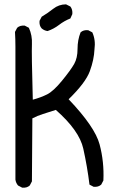

<svg xmlns="http://www.w3.org/2000/svg" viewBox="-20 -860 540 884"><path d="M82 4 63 -6Q53 -18 51 -33Q51 -610 51 -645Q51 -680 49 -713L59 -732Q72 -744 94 -742L113 -732Q129 -697 127 -656.5Q125 -616 131 -401Q168 -411 197 -425.5Q226 -440 266 -489Q306 -538 321.5 -565.5Q337 -593 337 -634.5Q337 -676 351 -711Q364 -723 386 -721L405 -711Q421 -676 415 -633Q413 -585 393.5 -532Q374 -479 296 -403Q417 -276 438.5 -195.5Q460 -115 456 -29L446 -10Q433 2 411 0L392 -10Q382 -92 363.5 -175.5Q345 -259 237 -354Q203 -343 177.5 -335Q152 -327 129 -315L127 -25L117 -6Q104 6 82 4ZM199 -717Q184 -719 172 -729Q160 -742 162 -764L172 -783Q199 -799 225 -819.5Q251 -840 284 -840L304 -830Q315 -816 313 -795L304 -775Q276 -764 252 -745.5Q228 -727 199 -717Z"/></svg>

Font: Kosefont JP
Style: Regular
Weight: 400
Designer: Nozomi Seto 瀬戸のぞみ
Version: Version 3.00;June 19, 2020